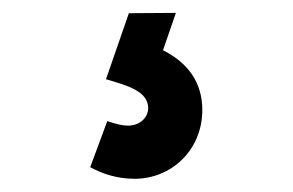

<svg xmlns="http://www.w3.org/2000/svg" viewBox="-20 -36 454 298"><path d="M189 241.5C245.5 241.5 294 197.5 294 134.5C294 91.5 271 61 233 42L253 -16L180 -15.5L144.5 87C179 97 210 106 210 132C210 145 198.5 159 178.5 159C170 159 160 156.5 146.5 152L120 223.5C139.5 234 162 241.5 189 241.5Z"/></svg>

Font: Hauora
Style: Bold
Weight: 700
Designer: Wayne Shih
Foundry: WCYS
Version: Version 1.001;hotconv 1.0.109;makeotfexe 2.5.65596